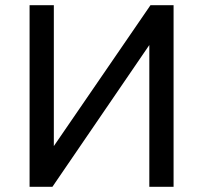

<svg xmlns="http://www.w3.org/2000/svg" viewBox="-20 -720 784 740"><path d="M94 0V-700H187.5V-157L560 -700H649V0H555.5V-546.5L182 0Z"/></svg>

Font: Geologica Cursive Light
Style: Regular
Weight: 300
Designer: Sindre Bremnes, Frode Helland
Foundry: Monokrom Skriftforlag AS
Version: Version 1.010;gftools[0.9.28]